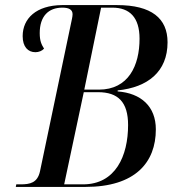

<svg xmlns="http://www.w3.org/2000/svg" viewBox="-20 -734 694 754"><path d="M42 0H316C511 0 592 -96 592 -226C592 -316 534 -368 442 -375V-379C560 -391 638 -452 638 -568C638 -662 575 -714 440 -714H223C123 -713 69 -662 69 -592C69 -550 90 -529 119 -529C132 -529 145 -534 153 -543C143 -559 136 -573 136 -604C136 -670 170 -704 225 -704C251 -704 265 -696 265 -678C265 -668 261 -653 258 -638L137 -61C127 -16 98 -10 61 -10H44ZM368 -382H311L377 -704H421C489 -704 528 -666 528 -582C528 -477 485 -382 368 -382ZM306 -10H232L309 -372H365C444 -372 483 -333 483 -243C483 -122 434 -10 306 -10Z"/></svg>

Font: Noto Serif Display Condensed Medium
Style: Italic
Weight: 500
Width: 3
Italic angle: -12°
Designer: Monotype Design Team
Foundry: Monotype Imaging Inc.
Version: Version 2.009